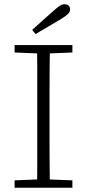

<svg xmlns="http://www.w3.org/2000/svg" viewBox="-20 -887 411 907"><path d="M49 0V-35L174 -40H197L322 -35V0ZM155 0Q156 -51 156 -102Q156 -153 156 -204.5Q156 -256 156 -307V-367Q156 -418 156 -469.5Q156 -521 156 -572Q156 -623 155 -674H216Q215 -623 214.5 -572Q214 -521 214 -470Q214 -419 214 -367V-307Q214 -256 214 -204.5Q214 -153 214.5 -102Q215 -51 216 0ZM49 -639V-674H322V-639L197 -634H174ZM132 -746Q158 -769 183.5 -792Q209 -815 234 -837Q252 -853 263 -860Q274 -867 285 -867Q297 -867 304 -860.5Q311 -854 311 -842Q311 -831 301 -821Q291 -811 268 -797Q238 -780 208 -761.5Q178 -743 148 -726Z"/></svg>

Font: Source Serif 4 Light
Style: Regular
Weight: 300
Designer: Frank Grießhammer
Foundry: Adobe Systems Incorporated
Version: Version 4.004;hotconv 1.0.116;makeotfexe 2.5.65601